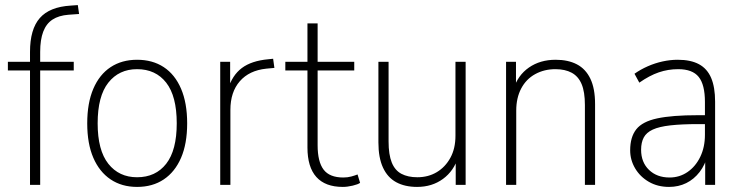

<svg xmlns="http://www.w3.org/2000/svg" viewBox="-20 -727 2909 755"><path d="M98 0V-450H11V-484H108L98 -474V-523Q98 -612 136.5 -656Q175 -700 258 -705L286 -707L291 -672L249 -669Q211 -666 186.5 -650Q162 -634 150 -602.5Q138 -571 138 -523V-472L129 -484H270V-450H138V0Z M519 8Q459 8 415 -21.5Q371 -51 347 -106.5Q323 -162 323 -242Q323 -322 347 -378Q371 -434 415 -463Q459 -492 519 -492Q580 -492 624 -463Q668 -434 692 -378Q716 -322 716 -242Q716 -162 692 -106.5Q668 -51 624 -21.5Q580 8 519 8ZM519 -30Q592 -30 633.5 -83Q675 -136 675 -242Q675 -349 633.5 -402Q592 -455 519 -455Q448 -455 406 -402Q364 -349 364 -242Q364 -136 406 -83Q448 -30 519 -30Z M846 0V-484H885V-375H876Q893 -431 931 -459.5Q969 -488 1035 -494L1054 -496L1059 -460L1027 -457Q960 -450 923 -407.5Q886 -365 886 -295V0Z M1328 8Q1259 8 1224 -31Q1189 -70 1189 -147V-450H1102V-484H1189V-635H1229V-484H1373V-450H1229V-156Q1229 -91 1252.5 -60Q1276 -29 1330 -29Q1347 -29 1361.5 -33Q1376 -37 1386 -41L1396 -8Q1388 -2 1367 3Q1346 8 1328 8Z M1620 8Q1572 8 1538 -10.5Q1504 -29 1486 -68Q1468 -107 1468 -167V-484H1508V-171Q1508 -119 1520.5 -88Q1533 -57 1558.5 -43.5Q1584 -30 1621 -30Q1664 -30 1697.5 -50Q1731 -70 1751 -106.5Q1771 -143 1771 -193V-484H1811V0H1772V-110H1782Q1765 -55 1722 -23.5Q1679 8 1620 8Z M1970 0V-484H2009V-376H1999Q2016 -431 2060 -461.5Q2104 -492 2165 -492Q2214 -492 2248.5 -474Q2283 -456 2301.5 -417.5Q2320 -379 2320 -318V0H2280V-314Q2280 -366 2267 -396.5Q2254 -427 2228 -441Q2202 -455 2164 -455Q2120 -455 2084.5 -435.5Q2049 -416 2029.5 -379Q2010 -342 2010 -292V0Z M2611 8Q2566 8 2531.5 -12Q2497 -32 2477.5 -65Q2458 -98 2458 -136Q2458 -188 2482 -218.5Q2506 -249 2564.5 -261.5Q2623 -274 2724 -274H2762V-239H2726Q2660 -239 2616 -234Q2572 -229 2547 -217.5Q2522 -206 2511.5 -186.5Q2501 -167 2501 -138Q2501 -89 2532 -59Q2563 -29 2613 -29Q2652 -29 2683.5 -50.5Q2715 -72 2733.5 -110Q2752 -148 2752 -197V-326Q2752 -394 2727.5 -424.5Q2703 -455 2647 -455Q2607 -455 2570.5 -442.5Q2534 -430 2494 -402L2475 -437Q2499 -454 2527.5 -466.5Q2556 -479 2586 -485.5Q2616 -492 2645 -492Q2696 -492 2728.5 -474.5Q2761 -457 2776.5 -420.5Q2792 -384 2792 -327V0H2753V-118H2763Q2753 -79 2731 -50.5Q2709 -22 2678.5 -7Q2648 8 2611 8Z"/></svg>

Font: Nunito Sans 12pt ExtraLight SemiCondensed
Style: Regular
Weight: 200
Width: 4
Version: Version 3.101;gftools[0.9.27]